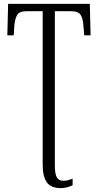

<svg xmlns="http://www.w3.org/2000/svg" viewBox="-20 -734 508 994"><path d="M295 240Q244 240 222.5 210Q201 180 201 118V-676H117Q80 -676 68.5 -656Q57 -636 54 -599L51 -551H18L22 -714H445L449 -551H416L412 -599Q410 -636 398 -656Q386 -676 349 -676H264V123Q264 166 274 184Q284 202 309 202Q323 202 335 198Q347 194 356 191V225Q346 230 330 235Q314 240 295 240Z"/></svg>

Font: Noto Serif ExtraCondensed Light
Style: Regular
Weight: 300
Width: 2
Designer: Monotype Design Team
Foundry: Monotype Imaging Inc.
Version: Version 2.014; ttfautohint (v1.8.4.7-5d5b)